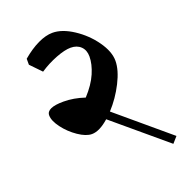

<svg xmlns="http://www.w3.org/2000/svg" viewBox="-134 -916 953 996"><g transform="rotate(-20 342.0 -418.0)"><path d="M371 -279Q318 -232 276 -232Q244 -232 202 -260.5Q160 -289 130 -329Q100 -369 100 -399Q100 -441 194 -441Q250 -441 310 -421Q358 -473 379.5 -523Q401 -573 401 -615Q401 -650 380 -670.5Q359 -691 324 -691Q292 -691 242.5 -672Q193 -653 148 -623L91 -682V-715Q137 -754 181 -775Q225 -796 262 -796Q315 -796 376 -756Q437 -716 478.5 -657.5Q520 -599 520 -548Q520 -497 486 -430Q452 -363 403 -310L684 -73L655 -40Z"/></g></svg>

Font: Inknut Antiqua Light
Style: Regular
Weight: 300
Designer: Claus Eggers Sørensen
Foundry: Claus Eggers Sørensen
Version: Version 1.003; ttfautohint (v1.8.2) -l 8 -r 50 -G 200 -x 14 